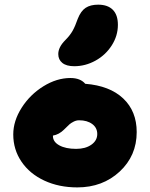

<svg xmlns="http://www.w3.org/2000/svg" viewBox="-20 -835 646 827"><path d="M299.8 -549.8Q266.1 -549.8 248.5 -564Q231 -578.1 231 -602.1Q231 -631.8 261.2 -662.1Q281.2 -682.1 292.5 -701.9Q303.7 -721.7 314.9 -753.9Q328.1 -787.6 348.9 -801.3Q369.6 -814.9 402.8 -814.9Q443.8 -814.9 465.8 -793Q487.8 -771 487.8 -728Q487.8 -680.7 461.2 -639.2Q434.6 -597.7 391.1 -573.7Q347.7 -549.8 299.8 -549.8ZM313 -27.8Q233.9 -27.8 170.9 -57.1Q107.9 -86.4 72.5 -138.7Q37.1 -190.9 37.1 -255.9Q37.1 -314 73.2 -370.8Q109.4 -427.7 167 -463.4Q224.6 -499 283.2 -499Q326.2 -499 347.2 -474.1Q452.6 -465.8 510.7 -410.9Q568.8 -356 568.8 -266.1Q568.8 -164.1 495.4 -95.9Q421.9 -27.8 313 -27.8ZM208 -249Q208 -224.1 235.4 -209Q262.7 -193.8 308.1 -193.8Q348.1 -193.8 373.5 -211.7Q398.9 -229.5 398.9 -257.8Q398.9 -284.7 377.2 -300.8Q355.5 -316.9 320.8 -316.9Q308.6 -316.9 297.1 -311Q285.6 -305.2 278.8 -299.1Q272 -293 255.9 -276.9Q234.4 -255.4 208 -251Z"/></svg>

Font: Shantell Sans Irregular
Style: Regular
Weight: 800
Designer: Stephen Nixon, Anya Danilova, Shantell Martin
Foundry: Arrow Type
Version: Version 1.006;[9816181b4]